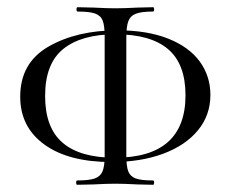

<svg xmlns="http://www.w3.org/2000/svg" viewBox="-20 -500 639 532"><path d="M36 -232Q36 -326 114.5 -371Q193 -416 306 -416Q388 -416 446 -393Q504 -370 533.5 -329.5Q563 -289 563 -237Q563 -181 528.5 -139Q494 -97 432 -74Q370 -51 289 -51Q170 -51 103 -99.5Q36 -148 36 -232ZM494 -236Q494 -323 445.5 -364Q397 -405 300 -405Q206 -405 155.5 -364.5Q105 -324 105 -234Q105 -146 153.5 -104.5Q202 -63 298 -63Q494 -63 494 -236ZM195 -468Q192 -468 192 -474Q192 -480 195 -480L239 -479Q277 -477 299 -477Q324 -477 362 -479L404 -480Q407 -480 407 -474Q407 -468 404 -468Q372 -468 356.5 -462Q341 -456 335.5 -441Q330 -426 330 -396V-69Q330 -39 335.5 -25Q341 -11 356 -5.5Q371 0 404 0Q407 0 407 6Q407 12 404 12L360 11Q324 9 299 9Q277 9 239 11L194 12Q191 12 191 6Q191 0 194 0Q227 0 242.5 -5.5Q258 -11 264 -25Q270 -39 270 -69V-399Q270 -429 264.5 -443Q259 -457 243.5 -462.5Q228 -468 195 -468Z"/></svg>

Font: Cormorant Unicase
Style: Regular
Weight: 400
Designer: Christian Thalmann (Catharsis Fonts)
Foundry: Catharsis Fonts
Version: Version 4.000